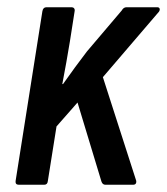

<svg xmlns="http://www.w3.org/2000/svg" viewBox="-20 -510 461 530"><path d="M32 0Q22 0 23 -10L97 -479Q99 -490 108 -490H178Q182 -490 184.5 -487Q187 -484 186 -479L173 -396Q168 -366 163 -337.5Q158 -309 152 -278H154Q170 -301 187 -324Q204 -347 220 -368L316 -481Q321 -490 329 -490H414Q419 -490 420.5 -486.5Q422 -483 419 -478L264 -297L356 -11Q357 -7 355 -3.5Q353 0 347 0H271Q263 0 260 -9L194 -227L136 -161L112 -10Q111 0 102 0Z"/></svg>

Font: Sofia Sans Condensed SemiBold
Style: Italic
Weight: 600
Italic angle: -9°
Version: Version 4.100